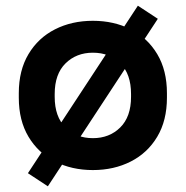

<svg xmlns="http://www.w3.org/2000/svg" viewBox="-20 -583 652 674"><path d="M306 14Q232 14 173 -16Q114 -46 80 -103Q46 -160 46 -240V-256Q46 -336 80 -393Q114 -450 173 -480Q232 -510 306 -510Q380 -510 439 -480Q498 -450 532 -393Q566 -336 566 -256V-240Q566 -160 532 -103Q498 -46 439 -16Q380 14 306 14ZM306 -98Q364 -98 402 -135.5Q440 -173 440 -243V-253Q440 -323 402.5 -360.5Q365 -398 306 -398Q248 -398 210 -360.5Q172 -323 172 -253V-243Q172 -173 210 -135.5Q248 -98 306 -98ZM148 71 78 25 464 -563 534 -517Z"/></svg>

Font: Space Grotesk
Style: Bold
Weight: 700
Designer: Florian Karsten
Foundry: Florian Karsten
Version: Version 2.000